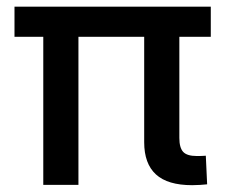

<svg xmlns="http://www.w3.org/2000/svg" viewBox="-20 -542 661 563"><path d="M543.5 1Q471.7 1 437.3 -30.5Q402.8 -62 402.8 -125V-498H505.9V-137.7Q505.9 -108.9 517.1 -96.7Q528.3 -84.5 557.1 -84.5Q564.9 -84.5 571 -84.7Q577.1 -85 583.5 -85.4L587.4 -1.5Q578.1 -0.5 566.9 0.2Q555.7 1 543.5 1ZM106.9 0V-498H210V0ZM22.5 -434.1V-522.5H598.1V-434.1Z"/></svg>

Font: Inter 28pt Medium
Style: Regular
Weight: 500
Designer: Rasmus Andersson
Foundry: rsms
Version: Version 4.001;git-66647c0bb